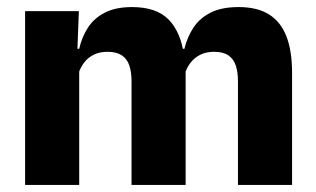

<svg xmlns="http://www.w3.org/2000/svg" viewBox="-20 -523 893 543"><path d="M806 0H653V-293Q653 -319 646.8 -337.8Q640.5 -356.5 625.8 -366.5Q611 -376.5 585 -376.5Q563 -376.5 546.5 -368.2Q530 -360 519 -345.8Q508 -331.5 502.5 -313.5L488 -385H501.5Q509.5 -418 527 -444.8Q544.5 -471.5 575.5 -487.2Q606.5 -503 655 -503Q707.5 -503 740.8 -482.2Q774 -461.5 790 -420.2Q806 -379 806 -317.5ZM204 0H51V-491.5H203L198 -359L204 -354ZM505 0H352V-293Q352 -319 345.8 -337.8Q339.5 -356.5 324.5 -366.5Q309.5 -376.5 284 -376.5Q261.5 -376.5 245 -368.2Q228.5 -360 217.8 -345.8Q207 -331.5 201.5 -313.5L178 -385H204Q211.5 -418.5 228.8 -445Q246 -471.5 276.5 -487.2Q307 -503 353.5 -503Q422 -503 456.8 -467.8Q491.5 -432.5 500.5 -365.5Q502 -355.5 503.5 -341Q505 -326.5 505 -315Z"/></svg>

Font: Anek Devanagari Medium
Style: Bold
Weight: 700
Version: Version 1.003